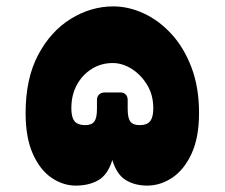

<svg xmlns="http://www.w3.org/2000/svg" viewBox="-20 -574 702 600"><path d="M217 6Q177 6 141 -18.5Q105 -43 82.5 -93.5Q60 -144 60 -221Q60 -328 99 -402Q138 -476 201 -515Q264 -554 334 -554Q382 -554 429.5 -532Q477 -510 516 -467.5Q555 -425 578.5 -363Q602 -301 602 -221Q602 -144 578.5 -93.5Q555 -43 518 -18.5Q481 6 440 6Q402 6 373.5 -11Q345 -28 331 -74Q317 -28 287.5 -11Q258 6 217 6ZM246 -183Q266 -183 274.5 -194Q283 -205 283 -233V-262Q283 -272 289.5 -278.5Q296 -285 306 -285H358Q367 -285 373 -278.5Q379 -272 379 -262V-233Q379 -205 387.5 -194Q396 -183 416 -183Q431 -183 440.5 -188Q450 -193 454.5 -205Q459 -217 459 -236Q459 -277 440 -308.5Q421 -340 392 -358.5Q363 -377 332 -377Q296 -377 266.5 -358.5Q237 -340 220 -308.5Q203 -277 203 -236Q203 -217 207.5 -205Q212 -193 222 -188Q232 -183 246 -183Z"/></svg>

Font: Rubik Black
Style: Regular
Weight: 900
Designer: Hubert and Fischer
Foundry: Hubert and Fischer
Version: Version 2.300;gftools[0.9.30]